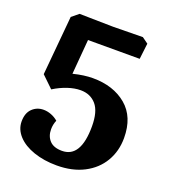

<svg xmlns="http://www.w3.org/2000/svg" viewBox="-126 -764 772 866"><g transform="rotate(20 260.0 -331.0)"><path d="M28 -125Q28 -165 50 -186.5Q72 -208 104 -208Q122 -208 140.5 -201Q159 -194 174 -181Q165 -160 165 -137Q165 -104 184.5 -83Q204 -62 244 -62Q334 -62 334 -212Q334 -283 306 -315.5Q278 -348 231 -348Q202 -348 169 -337Q136 -326 104 -306L49 -359L75 -643L108 -670L158 -669Q264 -667 270 -667L412 -669L441 -648L432 -572H184L170 -405Q222 -418 264 -418Q363 -418 425.5 -365.5Q488 -313 488 -212Q488 -149 458.5 -99Q429 -49 374 -20.5Q319 8 244 8Q183 8 133.5 -9Q84 -26 56 -56.5Q28 -87 28 -125Z"/></g></svg>

Font: Caladea
Style: Bold
Weight: 700
Designer: Carolina Giovagnoli and Andres Torresi
Foundry: Carolina Giovagnoli & Andres Torresi
Version: Version 1.001